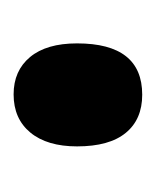

<svg xmlns="http://www.w3.org/2000/svg" viewBox="7 -231 231 285"><g transform="rotate(90 122.5 -88.5)"><path d="M44.4 -87.4Q44.4 -184.1 120.6 -184.1Q157.2 -184.1 177.2 -159.7Q197.3 -135.3 197.3 -87.4Q197.3 -43 176.8 -18.1Q156.2 6.8 120.1 6.8Q85 6.8 64.7 -17.6Q44.4 -42 44.4 -87.4Z"/></g></svg>

Font: FjallaOne
Style: Regular
Weight: 400
Designer: Irina Smirnova
Foundry: Irina Smirnova
Version: Version 1.001